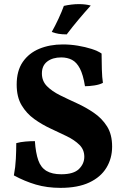

<svg xmlns="http://www.w3.org/2000/svg" viewBox="-20 -900 598 929"><path d="M272.6 9Q208 9 153.6 -6.9Q99.3 -22.9 47.1 -51.3Q54.7 -90.9 56.7 -131.8Q58.7 -172.7 58.7 -207.4Q79.1 -213.1 103 -215.1Q126.9 -217.1 148.8 -217.1Q152.8 -159.8 165.2 -124.6Q177.5 -89.4 204.8 -73.1Q232 -56.8 276.6 -56.8Q336.2 -56.8 362.1 -82.3Q387.9 -107.8 387.9 -141.4Q387.9 -176 364.2 -199.3Q340.5 -222.6 303.2 -240.8Q266 -258.9 224.3 -278.2Q182.6 -297.5 145.4 -324.3Q108.2 -351.1 84.4 -391Q60.7 -430.8 60.7 -490.9Q60.7 -557.3 90.1 -600.2Q119.6 -643 170.1 -664Q220.6 -685 284.1 -685Q320.7 -685 356.6 -679Q392.6 -673 423 -663.3Q453.5 -653.5 471.5 -641Q471.5 -604.7 472.8 -564.3Q474 -524 478 -499.1Q461.8 -490.4 436.6 -486.6Q411.5 -482.8 391.2 -482.8Q382.3 -538.7 366.5 -568.7Q350.8 -598.7 328.3 -610.4Q305.8 -622.2 276.3 -622.2Q234.8 -622.2 208.8 -602.5Q182.7 -582.7 182.7 -544.6Q182.7 -507.9 207.2 -483.1Q231.7 -458.3 270.5 -439.1Q309.3 -419.9 352.6 -400.2Q395.9 -380.4 434.7 -353.8Q473.5 -327.2 498 -288.4Q522.5 -249.5 522.5 -190.8Q522.5 -133.5 494.8 -88.2Q467.2 -42.9 412 -17Q356.7 9 272.6 9ZM302.8 -733.6Q280.4 -733.6 263.5 -736.4Q246.7 -739.3 230.4 -745.4Q247.4 -775.7 263.2 -809.7Q279 -843.7 289 -871.5Q306.7 -875.6 325 -877.8Q343.3 -880.1 361 -880.1Q394.3 -880.1 419 -873.1Q387.8 -838.5 359.5 -804.7Q331.1 -771 302.8 -733.6Z"/></svg>

Font: Vollkorn
Style: Regular
Weight: 400
Designer: Friedrich Althausen
Foundry: Friedrich Althausen
Version: Version 5.001